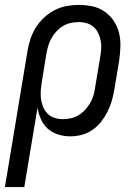

<svg xmlns="http://www.w3.org/2000/svg" viewBox="-48 -548 568 783"><path d="M51 215H-28L64 -339Q68 -364 76 -388.5Q84 -413 98 -435.5Q112 -458 132 -476.5Q152 -495 175.5 -507Q199 -519 224 -523.5Q249 -528 273 -528Q302 -528 329.5 -522Q357 -516 379 -500.5Q401 -485 416 -462.5Q431 -440 437.5 -413.5Q444 -387 443 -358Q442 -329 438 -301L418 -181Q414 -158 407.5 -135.5Q401 -113 390 -91.5Q379 -70 364 -51Q349 -32 328.5 -18Q308 -4 285 2Q262 8 239 8Q213 8 189 0.5Q165 -7 147 -23Q129 -39 119 -61.5Q109 -84 105 -109ZM208 -62Q224 -62 240.5 -65.5Q257 -69 272 -78Q287 -87 299 -100Q311 -113 320 -128.5Q329 -144 333.5 -160Q338 -176 340 -192L360 -312Q363 -329 364.5 -346.5Q366 -364 363 -380.5Q360 -397 353 -412Q346 -427 334.5 -437.5Q323 -448 307 -453Q291 -458 274 -458Q258 -458 241 -454.5Q224 -451 209 -442Q194 -433 182 -420Q170 -407 161.5 -391.5Q153 -376 148.5 -360Q144 -344 141 -328L123 -217Q120 -199 118.5 -181Q117 -163 119 -146Q121 -129 127.5 -113Q134 -97 145.5 -85Q157 -73 173.5 -67.5Q190 -62 208 -62Z"/></svg>

Font: Iosevka Term Curly Oblique
Style: Regular
Weight: 400
Italic angle: -9°
Designer: Belleve Invis
Foundry: Belleve Invis
Version: Version 32.3.0